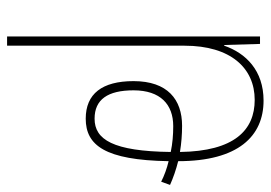

<svg xmlns="http://www.w3.org/2000/svg" viewBox="-131 -401 764 542"><g transform="rotate(90 251.0 -130.0)"><path d="M83 232H109V-269C109 -399 172 -467 262 -467C347 -467 407 -410 409 -256C385 -260 360 -262 335 -262C261 -262 209 -221 209 -125C209 -36 245 10 315 10C390 10 432 -44 435 -224C456 -219 475 -212 493 -203L502 -228C482 -237 459 -245 435 -251C435 -421 364 -492 264 -492C179 -492 130 -442 109 -381H107L104 -482H83ZM235 -125C235 -201 275 -237 336 -237C361 -237 385 -235 409 -230C407 -67 374 -15 315 -15C261 -15 235 -52 235 -125Z"/></g></svg>

Font: Noto Sans Armenian SemiCondensed Thin
Style: Regular
Weight: 100
Width: 4
Designer: Monotype Design Team
Foundry: Monotype Imaging Inc.
Version: Version 2.008